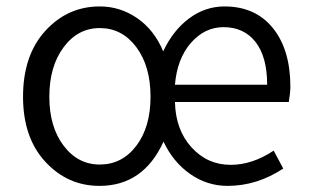

<svg xmlns="http://www.w3.org/2000/svg" viewBox="-20 -574 977 606"><path d="M293.9 12.7Q193.4 12.7 123 -63.5Q52.7 -139.6 52.7 -268.6Q52.7 -399.4 123 -476.6Q193.4 -553.7 294.9 -553.7Q359.4 -553.7 413.1 -516.6Q466.8 -479.5 495.1 -412.1Q526.4 -478.5 577.1 -516.1Q627.9 -553.7 688.5 -553.7Q786.1 -553.7 841.3 -485.4Q896.5 -417 896.5 -299.8Q896.5 -283.2 891.6 -252H532.2Q534.2 -164.1 584.5 -108.9Q634.8 -53.7 708 -53.7Q776.4 -53.7 843.8 -98.6L874 -42Q791 12.7 698.2 12.7Q633.8 12.7 580.1 -24.9Q526.4 -62.5 496.1 -127Q432.6 12.7 293.9 12.7ZM294.9 -54.7Q365.2 -54.7 410.2 -113.8Q455.1 -172.9 455.1 -268.6Q455.1 -365.2 410.2 -425.3Q365.2 -485.4 294.9 -485.4Q225.6 -485.4 180.7 -424.8Q135.7 -364.3 135.7 -268.6Q135.7 -173.8 180.7 -114.3Q225.6 -54.7 294.9 -54.7ZM532.2 -306.6H823.2Q823.2 -394.5 786.6 -441.4Q750 -488.3 685.5 -488.3Q626 -488.3 582.5 -438.5Q539.1 -388.7 532.2 -306.6Z"/></svg>

Font: Gen Shin Gothic Normal
Style: Regular
Weight: 300
Designer: [Source Han Sans]
Ryoko NISHIZUKA  (kana & ideographs); Paul D. Hunt (Latin, Greek & Cyrillic); Wenlong ZHANG  (bopomofo
Version: Version 1.002.20150607